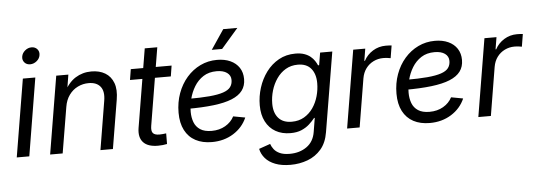

<svg xmlns="http://www.w3.org/2000/svg" viewBox="-57 -929 3676 1318"><g transform="rotate(-5 1781.0 -270.0)"><path d="M27.8 0 116.7 -535.6H202.6L114.3 0ZM175.3 -628.9Q150.9 -628.9 136.2 -645.8Q121.6 -662.6 125.5 -686.5Q129.4 -710.4 149.7 -727.3Q169.9 -744.1 194.3 -744.1Q219.2 -744.1 233.9 -727.3Q248.5 -710.4 244.6 -686.5Q241.2 -662.6 220.7 -645.8Q200.2 -628.9 175.3 -628.9Z M397 -315.9 344.2 0H257.8L346.7 -535.6H430.2L409.2 -405.8L392.6 -408.7Q429.2 -481.4 478.8 -512.5Q528.3 -543.5 588.9 -543.5Q644.5 -543.5 683.8 -520Q723.1 -496.6 740.5 -450.4Q757.8 -404.3 746.1 -335L690.4 0H604.5L659.7 -334Q670.9 -398.9 644.8 -432.1Q618.7 -465.3 563.5 -465.3Q523.9 -465.3 488.8 -448.2Q453.6 -431.2 429.2 -397.7Q404.8 -364.3 397 -315.9Z M1141.6 -535.6 1129.9 -461.9H848.6L860.4 -535.6ZM968.3 -669.4H1054.7L966.3 -136.2Q960.4 -101.1 972.4 -86.2Q984.4 -71.3 1017.6 -71.3Q1026.9 -71.3 1039.8 -72.5Q1052.7 -73.7 1064 -75.2L1063.5 -2Q1050.8 1 1033.9 2.7Q1017.1 4.4 1001 4.4Q930.7 4.4 899.4 -30.3Q868.2 -64.9 878.4 -128.4Z M1372.1 11.7Q1307.1 11.7 1259.8 -13.4Q1212.4 -38.6 1186.8 -87.9Q1161.1 -137.2 1161.1 -208.5Q1161.1 -280.3 1183.6 -342Q1206.1 -403.8 1246.3 -450Q1286.6 -496.1 1339.8 -521.7Q1393.1 -547.4 1455.1 -547.4Q1507.8 -547.4 1546.9 -529.5Q1585.9 -511.7 1607.7 -478.8Q1629.4 -445.8 1629.4 -400.4Q1629.4 -354 1605.2 -321.5Q1581.1 -289.1 1531.5 -268.8Q1481.9 -248.5 1404.8 -239.3Q1327.6 -230 1222.2 -230L1233.9 -297.9Q1323.2 -297.9 1382.8 -303.2Q1442.4 -308.6 1477.5 -320.6Q1512.7 -332.5 1527.8 -352.5Q1543 -372.6 1543 -401.4Q1543 -433.1 1517.1 -451.7Q1491.2 -470.2 1446.3 -470.2Q1392.1 -470.2 1354 -445.6Q1315.9 -420.9 1291.7 -381.3Q1267.6 -341.8 1256.1 -295.9Q1244.6 -250 1244.6 -207Q1244.6 -168.5 1256.8 -136Q1269 -103.5 1298.3 -84.2Q1327.6 -64.9 1377 -64.9Q1430.7 -64.9 1471.4 -88.6Q1512.2 -112.3 1532.2 -151.4L1614.3 -136.2Q1585 -68.8 1520.5 -28.6Q1456.1 11.7 1372.1 11.7ZM1425.8 -619.1 1516.6 -753.9H1613.8L1497.1 -619.1Z M1896 214.4Q1834.5 214.4 1791.3 197.5Q1748 180.7 1722.9 151.6Q1697.8 122.6 1690.4 86.4L1768.6 59.1Q1774.9 78.1 1788.8 96.4Q1802.7 114.7 1828.9 126.7Q1855 138.7 1897.5 138.7Q1965.8 138.7 2014.4 104.2Q2063 69.8 2073.7 3.4L2089.4 -92.8L2084 -91.3Q2067.9 -70.8 2045.4 -50.3Q2022.9 -29.8 1991.2 -16.1Q1959.5 -2.4 1914.6 -2.4Q1856 -2.4 1812.5 -27.3Q1769 -52.2 1744.9 -98.9Q1720.7 -145.5 1720.7 -210.9Q1720.7 -272.5 1739.5 -331.8Q1758.3 -391.1 1793.9 -439Q1829.6 -486.8 1880.1 -515.1Q1930.7 -543.5 1994.6 -543.5Q2030.3 -543.5 2055.7 -534.7Q2081.1 -525.9 2098.4 -511.5Q2115.7 -497.1 2126.5 -480.7Q2137.2 -464.4 2143.6 -449.2L2150.9 -450.7L2165 -535.6H2249L2157.7 12.2Q2146 84.5 2107.7 128.9Q2069.3 173.3 2014.2 193.8Q1959 214.4 1896 214.4ZM1930.2 -79.6Q1979 -79.6 2015.9 -101.3Q2052.7 -123 2077.4 -158.9Q2102.1 -194.8 2114.5 -239Q2127 -283.2 2127 -328.6Q2127 -391.6 2096.2 -429Q2065.4 -466.3 2004.9 -466.3Q1957.5 -466.3 1920.9 -444.6Q1884.3 -422.9 1858.9 -386.2Q1833.5 -349.6 1820.3 -304.9Q1807.1 -260.3 1807.1 -214.4Q1807.1 -151.4 1838.6 -115.5Q1870.1 -79.6 1930.2 -79.6Z M2304.2 0 2393.1 -535.6H2476.1L2462.4 -452.6H2466.8Q2488.3 -493.7 2528.6 -518.6Q2568.8 -543.5 2617.7 -543.5Q2627.9 -543.5 2639.6 -543Q2651.4 -542.5 2658.2 -541.5L2644 -455.1Q2638.7 -456.1 2624.3 -458.3Q2609.9 -460.4 2592.8 -460.4Q2557.6 -460.4 2526.1 -445.1Q2494.6 -429.7 2473.6 -401.4Q2452.6 -373 2445.8 -333.5L2390.6 0Z M2873.5 11.7Q2808.6 11.7 2761.2 -13.4Q2713.9 -38.6 2688.2 -87.9Q2662.6 -137.2 2662.6 -208.5Q2662.6 -280.3 2685.1 -342Q2707.5 -403.8 2747.8 -450Q2788.1 -496.1 2841.3 -521.7Q2894.5 -547.4 2956.5 -547.4Q3009.3 -547.4 3048.3 -529.5Q3087.4 -511.7 3109.1 -478.8Q3130.9 -445.8 3130.9 -400.4Q3130.9 -354 3106.7 -321.5Q3082.5 -289.1 3033 -268.8Q2983.4 -248.5 2906.2 -239.3Q2829.1 -230 2723.6 -230L2735.4 -297.9Q2824.7 -297.9 2884.3 -303.2Q2943.8 -308.6 2979 -320.6Q3014.2 -332.5 3029.3 -352.5Q3044.4 -372.6 3044.4 -401.4Q3044.4 -433.1 3018.6 -451.7Q2992.7 -470.2 2947.8 -470.2Q2893.6 -470.2 2855.5 -445.6Q2817.4 -420.9 2793.2 -381.3Q2769 -341.8 2757.6 -295.9Q2746.1 -250 2746.1 -207Q2746.1 -168.5 2758.3 -136Q2770.5 -103.5 2799.8 -84.2Q2829.1 -64.9 2878.4 -64.9Q2932.1 -64.9 2972.9 -88.6Q3013.7 -112.3 3033.7 -151.4L3115.7 -136.2Q3086.4 -68.8 3022 -28.6Q2957.5 11.7 2873.5 11.7Z M3208.5 0 3297.4 -535.6H3380.4L3366.7 -452.6H3371.1Q3392.6 -493.7 3432.9 -518.6Q3473.1 -543.5 3522 -543.5Q3532.2 -543.5 3543.9 -543Q3555.7 -542.5 3562.5 -541.5L3548.3 -455.1Q3543 -456.1 3528.6 -458.3Q3514.2 -460.4 3497.1 -460.4Q3461.9 -460.4 3430.4 -445.1Q3398.9 -429.7 3377.9 -401.4Q3356.9 -373 3350.1 -333.5L3294.9 0Z"/></g></svg>

Font: Inter 20pt
Style: Italic
Weight: 400
Italic angle: -9.3988°
Version: Version 4.001;git-66647c0bb